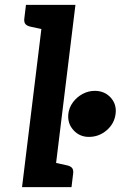

<svg xmlns="http://www.w3.org/2000/svg" viewBox="-20 -764 493 784"><path d="M70 0 161 -744H288L197 0ZM172 0 198 -101 253 -89Q267 -86 273.5 -79Q280 -72 279 -58L272 0ZM186 -744 161 -643 105 -655Q91 -658 84.5 -665Q78 -672 79 -686L86 -744ZM259 -299Q262 -325 278 -346.5Q294 -368 317.5 -380.5Q341 -393 367 -393Q407 -393 432 -365.5Q457 -338 452 -299Q447 -259 415.5 -232Q384 -205 343 -205Q305 -205 280 -232.5Q255 -260 259 -299Z"/></svg>

Font: Aleo
Style: Bold Italic
Weight: 700
Italic angle: -7°
Version: Version 2.001;gftools[0.9.29]